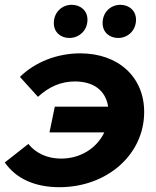

<svg xmlns="http://www.w3.org/2000/svg" viewBox="-35 -769 649 799"><path d="M254 -611C293 -611 329 -641 329 -687C329 -725 300 -749 263 -749C224 -749 189 -719 189 -673C189 -635 217 -611 254 -611ZM457 -611C496 -611 531 -641 531 -687C531 -725 502 -749 466 -749C426 -749 392 -719 392 -673C392 -635 420 -611 457 -611ZM299 -547C203 -547 111 -511 48 -449L123 -366C171 -410 221 -430 277 -430C355 -430 405 -392 415 -325H193L171 -218H399C368 -153 301 -109 219 -109C164 -109 115 -130 83 -170L-15 -93C31 -26 110 10 212 10C411 10 565 -126 565 -303C565 -449 457 -547 299 -547Z"/></svg>

Font: AWKNG-Font
Style: Bold Italic
Weight: 700
Italic angle: -11.3°
Designer: Awakening Church
Foundry: Awakening Church
Version: Version 1.700;PS 001.700;hotconv 1.0.88;makeotf.lib2.5.64775